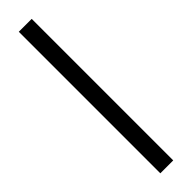

<svg xmlns="http://www.w3.org/2000/svg" viewBox="-314 -705 873 873"><g transform="rotate(-45 122.5 -268.0)"><path d="M81.1 187V-723.1H164.1V187Z"/></g></svg>

Font: Archivo Medium
Style: Regular
Weight: 500
Designer: Hector Gatti
Foundry: Omnibus-Type
Version: Version 2.001